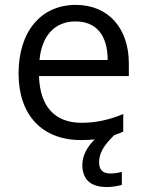

<svg xmlns="http://www.w3.org/2000/svg" viewBox="-20 -565 601 788"><path d="M508.8 -252.9V-304.2C508.8 -448.7 425.3 -544.9 291 -544.9C147.9 -544.9 56.2 -435.5 56.2 -263.2C56.2 -91.8 153.8 9.8 312 9.8C333 9.8 351.6 8.8 368.7 7.3C336.9 38.1 317.9 74.7 317.9 110.8C317.9 171.9 351.6 202.6 418.9 202.6C438.5 202.6 459 199.7 480 193.8V140.6C461.9 145 446.3 147 432.6 147C401.9 147 386.7 131.8 386.7 101.1C386.7 61.5 407.7 30.3 448.7 -10.3C460.9 -14.6 473.1 -19 485.8 -24.9V-97.2C429.7 -73.2 372.6 -61 314.9 -61C205.6 -61 143.6 -127.4 140.1 -252.9ZM142.1 -318.8C151.4 -418 204.1 -477.1 290 -477.1C374.5 -477.1 421.9 -420.9 421.9 -318.8Z"/></svg>

Font: OpenSansEmoji
Style: Regular
Weight: 400
Foundry: MorbZ
Version: Version 1.000;PS 001.000;hotconv 1.0.70;makeotf.lib2.5.58329